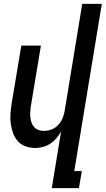

<svg xmlns="http://www.w3.org/2000/svg" viewBox="-20 -755 545 990"><path d="M247 215 295 -77Q285 -59 271 -42.5Q257 -26 239.5 -14.5Q222 -3 202 2.5Q182 8 163 8Q136 8 112 -0.5Q88 -9 72 -27Q56 -45 47.5 -68.5Q39 -92 35.5 -117.5Q32 -143 34 -169Q36 -195 40 -221L90 -520H191L139 -207Q137 -193 136 -178.5Q135 -164 136.5 -150Q138 -136 142.5 -123Q147 -110 156 -100Q165 -90 178 -85Q191 -80 206 -80Q225 -80 244.5 -87Q264 -94 278.5 -109Q293 -124 301.5 -143Q310 -162 313 -181L404 -735H505L363 127H402L387 215Z"/></svg>

Font: Iosevka Term Curly SmBd Obl
Style: Regular
Weight: 600
Italic angle: -9°
Designer: Belleve Invis
Foundry: Belleve Invis
Version: Version 32.3.0